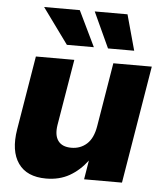

<svg xmlns="http://www.w3.org/2000/svg" viewBox="-53 -780 707 838"><g transform="rotate(5 300.5 -361.5)"><path d="M179.7 11.2Q95.2 11.2 57.6 -42.5Q20 -96.2 35.6 -191.4L89.4 -515.6H257.8L209.5 -226.6Q202.1 -180.7 220 -156.5Q237.8 -132.3 277.8 -132.3Q317.9 -132.3 345.7 -157.5Q373.5 -182.6 382.3 -235.4L428.7 -515.6H597.2L511.7 0H345.7L359.4 -83.5Q326.2 -39.1 282 -13.9Q237.8 11.2 179.7 11.2ZM219.7 -578.1 106.4 -733.9H262.7L337.9 -578.1ZM399.9 -578.1 328.1 -733.9H471.7L514.6 -578.1Z"/></g></svg>

Font: Inter Display ExtraBold
Style: Italic
Weight: 800
Italic angle: -9.39999°
Designer: Rasmus Andersson
Foundry: rsms
Version: Version 4.000;git-a52131595